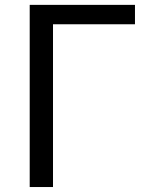

<svg xmlns="http://www.w3.org/2000/svg" viewBox="-20 -753 597 773"><path d="M99.6 0V-733.4H523.4V-655.3H193.4V0Z"/></svg>

Font: irohakakuC Regular
Style: Regular
Weight: 400
Designer: [Source Han Sans]
Ryoko NISHIZUKA Ë•øÂ°öÊ∂ºÂ≠ê (kana & ideographs); Paul D. Hunt (Latin, Greek & Cyrillic); Wenlong ZHAN
Version: Version 1.001.20160904